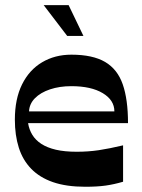

<svg xmlns="http://www.w3.org/2000/svg" viewBox="-20 -717 552 748"><path d="M312.4 10.6Q238.8 10.6 186.7 -7.3Q134.7 -25.3 101.7 -59.3Q68.6 -93.3 53.3 -141.6Q37.9 -190 37.9 -250.7Q37.9 -331.6 65.9 -388.1Q93.9 -444.7 143.9 -474.3Q193.9 -504 258 -504Q341 -504 389.4 -475.7Q437.7 -447.4 458.2 -388.4Q478.7 -329.4 478.7 -237.3H89.4Q93.4 -212.4 105.9 -191.8Q118.4 -171.2 141.1 -156.4Q163.8 -141.7 197.7 -133.7Q231.7 -125.8 279 -125.8Q323.7 -125.8 364.9 -131.9Q406.1 -138.1 459.5 -150.8V-9Q424.5 1.3 391.5 6Q358.5 10.6 312.4 10.6ZM425.6 -283Q425.6 -326.9 380.3 -354.1Q335 -381.3 258 -381.3Q212 -381.3 174.9 -368.9Q137.7 -356.4 116 -334.3Q94.4 -312.2 93.1 -283ZM241.9 -576.9 150.1 -697.1H247.3L305.1 -576.9Z"/></svg>

Font: Ojuju ExtraLight
Style: Regular
Weight: 200
Designer: Chisaokwu Joboson, Mirko Velimirovic
Foundry: Udi Foundry
Version: Version 1.000